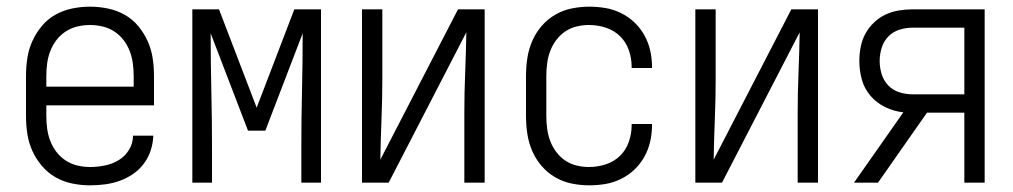

<svg xmlns="http://www.w3.org/2000/svg" viewBox="-20 -548 3040 576"><path d="M250 8Q223 8 196.5 2.5Q170 -3 147 -16Q124 -29 106 -50Q88 -71 77 -95.5Q66 -120 62 -146.5Q58 -173 58 -200V-320Q58 -347 62 -373.5Q66 -400 77 -424.5Q88 -449 105.5 -470Q123 -491 146.5 -504Q170 -517 196.5 -522.5Q223 -528 250 -528Q277 -528 303.5 -522.5Q330 -517 353.5 -504Q377 -491 394.5 -470Q412 -449 423 -424.5Q434 -400 438 -373.5Q442 -347 442 -320V-232H119V-200Q119 -181 121.5 -162Q124 -143 131 -125Q138 -107 149.5 -92Q161 -77 177 -66.5Q193 -56 212 -51.5Q231 -47 250 -47Q272 -47 294.5 -51.5Q317 -56 336 -67.5Q355 -79 367 -98.5Q379 -118 379 -141H440Q439 -118 432 -96.5Q425 -75 411.5 -57Q398 -39 379 -26Q360 -13 339 -5.5Q318 2 295.5 5Q273 8 250 8ZM119 -288H381V-320Q381 -339 378.5 -358Q376 -377 369 -395Q362 -413 350.5 -428Q339 -443 323 -453.5Q307 -464 288 -468.5Q269 -473 250 -473Q231 -473 212 -468.5Q193 -464 177 -453.5Q161 -443 149.5 -428Q138 -413 131 -395Q124 -377 121.5 -358Q119 -339 119 -320Z M557 0V-520H637L750 -225L863 -520H943V0H884V-104Q884 -190 886 -276Q888 -362 888 -448L776 -156H724L612 -448Q612 -362 614 -276Q616 -190 616 -104V0Z M1066 0V-520H1127V-312Q1127 -251 1124.5 -190.5Q1122 -130 1121 -69L1354 -520H1434V0H1373V-208Q1373 -269 1375.5 -329.5Q1378 -390 1379 -451L1146 0Z M1747 8Q1721 8 1694.5 2.5Q1668 -3 1645 -16.5Q1622 -30 1604.5 -50.5Q1587 -71 1576.5 -95.5Q1566 -120 1562 -146.5Q1558 -173 1558 -200V-320Q1558 -347 1562 -373.5Q1566 -400 1576.5 -424.5Q1587 -449 1604.5 -469.5Q1622 -490 1645 -503.5Q1668 -517 1694.5 -522.5Q1721 -528 1747 -528Q1772 -528 1796 -524Q1820 -520 1842.5 -509Q1865 -498 1883 -481Q1901 -464 1913 -442.5Q1925 -421 1930.5 -397Q1936 -373 1936 -348V-344H1875V-347Q1875 -373 1866.5 -397.5Q1858 -422 1840 -439.5Q1822 -457 1797.5 -465Q1773 -473 1747 -473Q1728 -473 1709.5 -468.5Q1691 -464 1675.5 -453.5Q1660 -443 1648.5 -427.5Q1637 -412 1630.5 -394.5Q1624 -377 1621.5 -358Q1619 -339 1619 -320V-200Q1619 -181 1621.5 -162Q1624 -143 1630.5 -125.5Q1637 -108 1648.5 -92.5Q1660 -77 1675.5 -66.5Q1691 -56 1709.5 -51.5Q1728 -47 1747 -47Q1773 -47 1797.5 -55Q1822 -63 1840 -80.5Q1858 -98 1866.5 -122.5Q1875 -147 1875 -173V-176H1936V-172Q1936 -147 1930.5 -123Q1925 -99 1913 -77.5Q1901 -56 1883 -39Q1865 -22 1842.5 -11Q1820 0 1796 4Q1772 8 1747 8Z M2066 0V-520H2127V-312Q2127 -251 2124.5 -190.5Q2122 -130 2121 -69L2354 -520H2434V0H2373V-208Q2373 -269 2375.5 -329.5Q2378 -390 2379 -451L2146 0Z M2542 0 2690 -211Q2662 -214 2636 -226.5Q2610 -239 2591.5 -260.5Q2573 -282 2565.5 -309.5Q2558 -337 2558 -365Q2558 -386 2562 -407Q2566 -428 2576 -446.5Q2586 -465 2601.5 -480Q2617 -495 2636 -504Q2655 -513 2676 -516.5Q2697 -520 2718 -520H2934V0H2873V-210H2761L2614 0ZM2873 -265V-465H2718Q2698 -465 2678.5 -459Q2659 -453 2645 -438.5Q2631 -424 2625 -404.5Q2619 -385 2619 -365Q2619 -345 2625 -325.5Q2631 -306 2645 -291.5Q2659 -277 2678.5 -271Q2698 -265 2718 -265Z"/></svg>

Font: Iosevka Fixed SS04 Light
Style: Regular
Weight: 300
Monospace: yes
Designer: Belleve Invis
Foundry: Belleve Invis
Version: Version 32.5.0